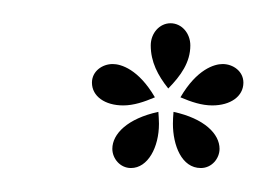

<svg xmlns="http://www.w3.org/2000/svg" viewBox="-20 -417 224 161"><path d="M166.7 -363.3C159.7 -363.3 145 -358.9 131.3 -335.4C140.4 -331.5 149.2 -328.6 158 -328.6C173.3 -328.6 184.1 -336.2 184.1 -347.7C184.1 -357.2 175.5 -363.3 166.7 -363.3ZM164.1 -292.2C164.1 -304.7 151.4 -317.6 125.5 -323.2C125.2 -319.8 125 -316.4 125 -313.2C125 -295.2 132.3 -276.1 148.4 -276.1C157.7 -276.1 164.1 -284.2 164.1 -292.2ZM89.8 -276.1C104 -276.1 113.3 -293.5 113.3 -313.2C113.3 -316.4 113 -319.8 112.8 -323.2C86.9 -317.6 74.2 -304.7 74.2 -292.2C74.2 -284.2 80.6 -276.1 89.8 -276.1ZM57.1 -347.7C57.1 -336.2 68.1 -328.6 83.3 -328.6C92 -328.6 100.8 -331.5 109.9 -335.4C96.2 -358.9 81.5 -363.3 74.5 -363.3C65.7 -363.3 57.1 -357.2 57.1 -347.7ZM106.4 -378.9C106.4 -365.2 112.3 -353.8 121.1 -342.8C131.6 -353.5 139.6 -364.7 139.6 -378.9C139.6 -389.2 132.3 -397.5 123 -397.5C113.8 -397.5 106.4 -389.2 106.4 -378.9Z"/></svg>

Font: RisaltypS01
Style: Medium
Weight: 500
Italic angle: -9°
Designer: gluk
Foundry: gluk
Version: Version 0.24